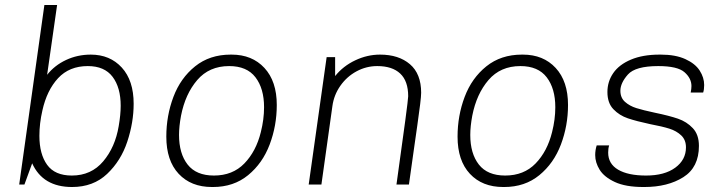

<svg xmlns="http://www.w3.org/2000/svg" viewBox="-20 -740 2900 770"><path d="M516 -324Q516 -249 490.5 -172Q465 -95 409.5 -42.5Q354 10 269 10Q152 10 109 -85L78 0H57L158 -720H209L169 -440Q199 -478 245 -499.5Q291 -521 344 -521Q421 -521 468.5 -469Q516 -417 516 -324ZM150 -297Q138 -245 138 -195Q138 -122 169 -79Q200 -36 268 -36Q346 -36 394 -93Q442 -150 456 -234Q464 -280 464 -316Q464 -389 431.5 -432Q399 -475 332 -475Q258 -475 213 -426.5Q168 -378 150 -297Z M1090 -319Q1090 -236 1061.5 -160.5Q1033 -85 975 -37.5Q917 10 834 10H830Q746 10 696.5 -43Q647 -96 647 -192Q647 -276 675.5 -351.5Q704 -427 762.5 -474Q821 -521 905 -521H909Q991 -521 1040.5 -467.5Q1090 -414 1090 -319ZM706 -276Q698 -233 698 -199Q698 -124 732.5 -80Q767 -36 838 -36Q913 -36 960 -84.5Q1007 -133 1026 -210Q1039 -261 1039 -310Q1039 -385 1004.5 -430Q970 -475 899 -475Q819 -475 771 -419Q723 -363 706 -276Z M1669 -368Q1669 -355 1665 -322Q1661 -289 1653.5 -236.5Q1646 -184 1642 -156L1620 0H1570Q1617 -335 1617 -354Q1617 -415 1585 -445Q1553 -475 1493 -475Q1449 -475 1410 -454Q1371 -433 1345 -396Q1319 -359 1313 -314L1269 0H1218L1290 -511H1324V-435Q1356 -475 1404.5 -498Q1453 -521 1504 -521Q1579 -521 1624 -482.5Q1669 -444 1669 -368Z M2258 -319Q2258 -236 2229.5 -160.5Q2201 -85 2143 -37.5Q2085 10 2002 10H1998Q1914 10 1864.5 -43Q1815 -96 1815 -192Q1815 -276 1843.5 -351.5Q1872 -427 1930.5 -474Q1989 -521 2073 -521H2077Q2159 -521 2208.5 -467.5Q2258 -414 2258 -319ZM1874 -276Q1866 -233 1866 -199Q1866 -124 1900.5 -80Q1935 -36 2006 -36Q2081 -36 2128 -84.5Q2175 -133 2194 -210Q2207 -261 2207 -310Q2207 -385 2172.5 -430Q2138 -475 2067 -475Q1987 -475 1939 -419Q1891 -363 1874 -276Z M2804 -399Q2804 -381 2800 -369H2750Q2753 -384 2753 -395Q2753 -426 2725 -450.5Q2697 -475 2620 -475Q2528 -475 2498 -441Q2468 -407 2468 -376Q2468 -348 2486.5 -331.5Q2505 -315 2532 -306.5Q2559 -298 2606 -288Q2664 -276 2699 -264Q2734 -252 2758.5 -226Q2783 -200 2783 -155Q2783 -69 2720.5 -29.5Q2658 10 2564 10H2560Q2489 10 2446 -10Q2403 -30 2385 -59Q2367 -88 2367 -118Q2367 -138 2373 -157H2423Q2419 -145 2419 -128Q2419 -83 2459 -59.5Q2499 -36 2571 -36Q2645 -36 2688 -67.5Q2731 -99 2731 -149Q2731 -179 2712 -197Q2693 -215 2664.5 -224Q2636 -233 2588 -242Q2532 -254 2498 -265.5Q2464 -277 2440 -302Q2416 -327 2416 -371Q2416 -413 2439.5 -447Q2463 -481 2510.5 -501Q2558 -521 2625 -521H2630Q2689 -521 2728.5 -503Q2768 -485 2786 -457Q2804 -429 2804 -399Z"/></svg>

Font: Chivo Thin Italic
Style: Regular
Weight: 100
Italic angle: -8.05°
Designer: Hector Gatti
Foundry: Omnibus-Type
Version: Version 1.007